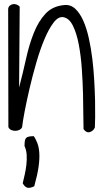

<svg xmlns="http://www.w3.org/2000/svg" viewBox="-20 -625 501 928"><path d="M19.5 -582Q20.5 -591.8 27.3 -597.7Q34.2 -603.5 43 -605Q51.8 -606.4 60.5 -603Q69.3 -599.6 75.2 -592.8L72.3 -202.1Q90.8 -272.5 106 -341.3Q121.1 -410.2 143.6 -466.3Q166 -522.5 200.2 -559.1Q234.4 -595.7 291 -600.6Q321.3 -603.5 343.8 -582.5Q366.2 -561.5 382.3 -525.4Q398.4 -489.3 409.2 -440.9Q419.9 -392.6 426.3 -340.3Q432.6 -288.1 435.5 -235.4Q438.5 -182.6 439.5 -137.7Q440.4 -92.8 439.9 -58.6Q439.5 -24.4 438.5 -8.8Q431.6 7.8 414.6 13.2Q397.5 18.6 383.8 -1Q382.8 -19.5 382.8 -64.9Q382.8 -110.4 381.3 -168.9Q379.9 -227.5 375.5 -291.5Q371.1 -355.5 360.8 -409.7Q350.6 -463.9 332.5 -500.5Q314.5 -537.1 286.1 -542Q261.7 -545.9 238.8 -515.6Q215.8 -485.4 194.8 -435.5Q173.8 -385.7 155.8 -323.2Q137.7 -260.7 123.5 -200.2Q109.4 -139.6 99.6 -88.9Q89.8 -38.1 86.9 -10.7Q84 -2.9 75.2 2Q66.4 6.8 56.2 7.3Q45.9 7.8 35.6 3.9Q25.4 0 20.5 -10.7ZM145.5 275.4Q123 286.1 110.8 281.7Q98.6 277.3 89.8 260.7Q93.8 244.1 99.1 220.7Q104.5 197.3 107.4 172.4Q110.4 147.5 108.9 123.5Q107.4 99.6 98.6 81.1Q98.6 65.4 100.1 56.2Q101.6 46.9 106 42Q110.4 37.1 119.6 35.2Q128.9 33.2 143.6 33.2Q153.3 47.9 160.6 66.9Q168 85.9 169.9 113.8Q171.9 141.6 166.5 180.7Q161.1 219.7 145.5 275.4Z"/></svg>

Font: Shadows Into Light Two
Style: Regular
Weight: 400
Designer: Kimberly Geswein
Foundry: Kimberly Geswein
Version: Version 1.003 2012